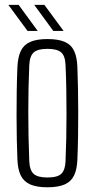

<svg xmlns="http://www.w3.org/2000/svg" viewBox="-20 -768 392 794"><path d="M176 6.5Q132 6.5 105.2 -5.2Q78.5 -17 66 -42.2Q53.5 -67.5 52 -108.5Q50.5 -144 49.5 -190.8Q48.5 -237.5 48.5 -289.5Q48.5 -341.5 49.2 -393.2Q50 -445 52 -491Q54 -532.5 66.2 -557.8Q78.5 -583 105.2 -594.8Q132 -606.5 176 -606.5Q221 -606.5 247.8 -594.8Q274.5 -583 286.5 -557.5Q298.5 -532 300 -491Q301.5 -450.5 302.5 -403Q303.5 -355.5 303.5 -305.2Q303.5 -255 302.8 -205Q302 -155 300 -108.5Q298.5 -67.5 286.2 -42.2Q274 -17 247.2 -5.2Q220.5 6.5 176 6.5ZM176 -34Q218.5 -34 234 -49.8Q249.5 -65.5 251 -100.5Q253 -146.5 254 -195.5Q255 -244.5 255 -295.5Q255 -346.5 254.2 -397.8Q253.5 -449 251 -499.5Q249.5 -537 232.8 -551.5Q216 -566 176 -566Q135.5 -566 119 -550.8Q102.5 -535.5 101 -497Q99 -453 98 -404.5Q97 -356 97 -305.2Q97 -254.5 98 -203.2Q99 -152 101 -102.5Q102.5 -64.5 119 -49.2Q135.5 -34 176 -34ZM200.5 -640 121.5 -748H163.5L243 -640ZM94 -640 14.5 -748H57L136 -640Z"/></svg>

Font: Big Shoulders Text Thin ExtraLight
Style: Regular
Weight: 250
Version: Version 2.002